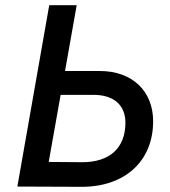

<svg xmlns="http://www.w3.org/2000/svg" viewBox="-20 -720 657 741"><path d="M47 0 293 1C462 2 571 -98 571 -252C571 -368 491 -446 365 -446H231L276 -700H170ZM168 -95 214 -354H340C420 -354 464 -314 464 -246C464 -150 404 -93 295 -94Z"/></svg>

Font: Fixel Display Medium
Style: Italic
Weight: 500
Italic angle: -10°
Designer: AlfaBravo + MacPaw
Foundry: Kyrylo Tkachov, Marchela Mozhyna, Serhii Makarenko, Maria Weinstein, Zakhar Kryvoshyya
Version: Version 1.210;Glyphs 3.2 (3217)